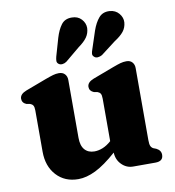

<svg xmlns="http://www.w3.org/2000/svg" viewBox="-83 -810 819 897"><g transform="rotate(-10 326.5 -361.5)"><path d="M74 -142V-337Q74 -354.5 69.2 -361.5Q64.5 -368.5 55.5 -371.5L38.5 -374.5Q18 -383 18 -402.5Q18 -424.5 49 -436.5L147.5 -473.5Q170.5 -482 184.5 -486Q198.5 -490 212 -490Q230.5 -490 240.5 -479Q250.5 -468 250.5 -451V-176.5Q250.5 -139 267.2 -120Q284 -101 313.5 -101Q332.5 -101 353 -109.2Q373.5 -117.5 393.5 -135.5V-337Q393.5 -354.5 388.8 -361.5Q384 -368.5 375 -371.5L358.5 -374.5Q337.5 -383 337.5 -402.5Q337.5 -424.5 368.5 -436.5L467 -473.5Q489.5 -482 503.8 -486Q518 -490 532.5 -490Q550.5 -490 560.2 -479Q570 -468 570 -451V-109.5Q570 -89 574.2 -80.5Q578.5 -72 586.5 -68L599.5 -63Q621.5 -52 621.5 -31Q621.5 0 584.5 0H479Q447.5 0 424.8 -22.8Q402 -45.5 400.5 -80Q343.5 -29.5 299.5 -8Q255.5 13.5 217 13.5Q153 13.5 113.5 -29.5Q74 -72.5 74 -142ZM238.5 -653Q249.5 -690 266.8 -713Q284 -736 317 -735.5Q345.5 -735.5 362.5 -717Q379.5 -698.5 379.5 -675Q378.5 -650.5 365.5 -631.8Q352.5 -613 324.5 -593L256.5 -536.5Q247.5 -530 237 -528.8Q226.5 -527.5 219 -533Q211 -539 211 -547.8Q211 -556.5 214 -568ZM413.5 -656.5Q426 -692.5 444.8 -714.5Q463.5 -736.5 496 -734.5Q524 -732.5 540.2 -713Q556.5 -693.5 555 -670.5Q553 -646 538.8 -628Q524.5 -610 495.5 -591.5L425.5 -538Q416 -532.5 405.2 -531.5Q394.5 -530.5 388 -537Q380 -543.5 380.8 -552.2Q381.5 -561 385.5 -571.5Z"/></g></svg>

Font: Fraunces 9pt Soft
Style: Bold
Weight: 700
Version: Version 1.000;[b76b70a41]